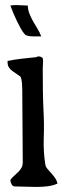

<svg xmlns="http://www.w3.org/2000/svg" viewBox="-20 -739 257 759"><path d="M123 -513Q127 -516 133 -516Q142 -516 149 -509Q151 -499 150 -489Q149 -479 149 -469Q149 -427 149.5 -385Q150 -343 152 -301Q155 -250 153 -195.5Q151 -141 159 -90Q160 -80 167.5 -71.5Q175 -63 183 -54Q191 -45 198 -35Q205 -25 207 -13Q188 -5 167 -2.5Q146 0 124 0Q102 0 80.5 -1Q59 -2 39 -2Q30 -2 25.5 -11Q21 -20 21 -28Q28 -37 36.5 -44.5Q45 -52 52.5 -59.5Q60 -67 65 -76Q70 -85 70 -98Q70 -169 69 -239.5Q68 -310 68 -382Q68 -394 67 -409.5Q66 -425 61 -436Q53 -442 44.5 -447.5Q36 -453 28 -459Q20 -465 15 -473Q10 -481 10 -492V-498Q38 -504 66 -507Q94 -510 123 -513ZM21 -717Q26 -718 32 -718.5Q38 -719 43 -719Q55 -719 66.5 -718Q78 -717 90 -717Q90 -702 96 -686Q102 -670 111 -654.5Q120 -639 129 -624Q138 -609 143 -595H115Q106 -595 97.5 -596Q89 -597 80 -601Q70 -612 62 -626.5Q54 -641 46.5 -656.5Q39 -672 32.5 -687.5Q26 -703 21 -717Z"/></svg>

Font: Teutonic
Style: Regular
Weight: 400
Designer: Peter Wiegel
Foundry: Peter Wiegel
Version: 1.000